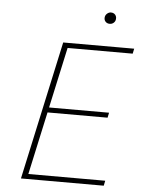

<svg xmlns="http://www.w3.org/2000/svg" viewBox="-56 -863 671 908"><g transform="rotate(5 279.0 -409.5)"><path d="M471 0H78L221 -658H558L553 -634H244L111 -24H476ZM159 -322 164 -346H466L461 -322ZM432 -765Q424 -765 418 -768.5Q412 -772 408.5 -778.5Q405 -785 406 -793Q407 -804 415.5 -811.5Q424 -819 434 -819Q443 -819 449 -815Q455 -811 458 -804.5Q461 -798 460 -790Q459 -779 451 -772Q443 -765 432 -765Z"/></g></svg>

Font: Ysabeau Office Thin
Style: Italic
Weight: 250
Italic angle: -12°
Designer: Christian Thalmann (Catharsis Fonts)
Version: Version 2.001;gftools[0.9.30]; featfreeze: tnum,lnum,ss02